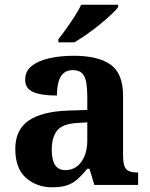

<svg xmlns="http://www.w3.org/2000/svg" viewBox="-20 -786 639 816"><path d="M202 10Q136 10 90.5 -30Q45 -70 45 -153Q45 -234 101 -273Q157 -312 269 -316L351 -318.8V-374Q351 -407.6 347 -433.3Q343 -459 330 -473.5Q317 -488 289.5 -488Q264 -488 249 -474Q234 -460 228 -435.5Q222 -411 222 -380Q155 -380 121 -395Q87 -410 87 -447Q87 -483.8 115 -505.9Q143 -528 189.9 -538.5Q236.8 -549 292.8 -549Q398 -549 450.5 -511Q503 -473 503 -379.3V-124Q503 -82.6 516 -67.8Q529 -53 563 -53H567V0H381L360 -69H351.4Q329 -42 309.5 -24.5Q290 -7 265 1.5Q240 10 202 10ZM257.2 -63Q300.2 -63 325.6 -98Q351 -133 351 -191V-266L305.8 -263.2Q245.9 -259.5 222.9 -231.4Q200 -203.3 200 -148.8Q200 -63 257.2 -63ZM228 -619Q243 -638 261.5 -664Q280 -690 297.5 -717Q315 -744 325 -766H482V-756Q473 -743 451.5 -723Q430 -703 403 -681Q376 -659 348 -639.5Q320 -620 296 -606H228Z"/></svg>

Font: Noto Serif NP Hmong
Style: Regular
Weight: 400
Designer: Dalton Maag Ltd
Foundry: Dalton Maag Ltd
Version: Version 1.001